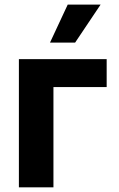

<svg xmlns="http://www.w3.org/2000/svg" viewBox="-20 -797 506 817"><path d="M433.9 -545.5V-426.5H207.4V0H60.4V-545.5ZM192.8 -615.8 268.1 -777.3H408L299.7 -615.8Z"/></svg>

Font: Inter Zeller
Style: Bold
Weight: 700
Designer: Rasmus Andersson; Joe Bland
Foundry: zeller
Version: Version 3.015;git-dec3a8cb1